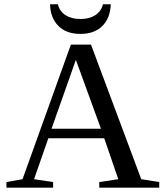

<svg xmlns="http://www.w3.org/2000/svg" viewBox="-20 -866 762 886"><path d="M225.1 -25.9V0H9.8V-25.9L84 -39.1L307.1 -660.2H399.9L631.8 -39.1L714.8 -25.9V0H438V-25.9L525.9 -39.1L460.9 -228H203.1L137.2 -39.1ZM330.1 -589.8 217.8 -272H445.8ZM351.1 -709.5Q285.6 -709.5 249 -746.8Q212.4 -784.2 210.9 -846.2H247.1Q254.9 -813.5 282.5 -795.9Q310.1 -778.3 351.1 -778.3Q392.1 -778.3 419.4 -795.9Q446.8 -813.5 455.1 -846.2H491.2Q488.8 -782.2 452.1 -745.8Q415.5 -709.5 351.1 -709.5Z"/></svg>

Font: Liberation Serif
Style: Regular
Weight: 400
Designer: Steve Matteson
Foundry: Ascender Corporation
Version: Version 2.1.5